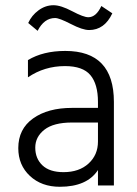

<svg xmlns="http://www.w3.org/2000/svg" viewBox="-20 -710 526 735"><path d="M368 -687C354.7 -658.3 338 -644 318 -644C306 -644 285.5 -651.7 256.5 -667C227.5 -682.3 203.7 -690 185 -690C164.3 -690 145.2 -683.5 127.5 -670.5C109.8 -657.5 96.7 -641.3 88 -622L124 -592C140.7 -624.7 163 -641 191 -641C201.7 -641 221.8 -633.3 251.5 -618C281.2 -602.7 304.3 -595 321 -595C360.3 -595 390 -616.3 410 -659ZM355 -241V-168C355 -134 343 -106 319 -84C295 -62 263 -51 223 -51C187.7 -51 160.8 -59.7 142.5 -77C124.2 -94.3 115 -117 115 -145C115 -172.3 126.7 -195.2 150 -213.5C173.3 -231.8 208.7 -241 256 -241ZM87 -414C129 -442.7 176.3 -457 229 -457C274.3 -457 306.7 -445.5 326 -422.5C345.3 -399.5 355 -365.3 355 -320V-297H256C194 -297 144.2 -283.5 106.5 -256.5C68.8 -229.5 50 -191.7 50 -143C50 -99.7 64.8 -64.2 94.5 -36.5C124.2 -8.8 162.3 5 209 5C278.3 5 327 -16.3 355 -59V0H416V-320C416 -450 354 -515 230 -515C173.3 -515 125.7 -503.3 87 -480Z"/></svg>

Font: Hind Light
Style: Regular
Weight: 300
Designer: Manushi Parikh, Satya Rajpurohit
Foundry: Indian Type Foundry
Version: Version 1.201;PS 1.0;hotconv 1.0.78;makeotf.lib2.5.61930; tt